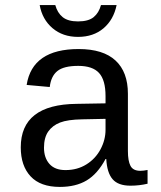

<svg xmlns="http://www.w3.org/2000/svg" viewBox="-20 -733 640 763"><path d="M537.6 -54.2Q550.3 -54.2 566.4 -57.6V-2.9Q533.2 4.9 498.5 4.9Q449.7 4.9 427.5 -20.8Q405.3 -46.4 402.3 -101.1H399.4Q367.7 -42 324.5 -16.1Q281.2 9.8 217.8 9.8Q140.6 9.8 101.6 -32.2Q62.5 -74.2 62.5 -147.5Q62.5 -317.9 284.2 -320.3L399.4 -322.3V-351.1Q399.4 -415 373.5 -443.1Q347.7 -471.2 291 -471.2Q233.4 -471.2 208 -450.7Q182.6 -430.2 177.7 -387.2L85.9 -395.5Q108.4 -538.1 292.5 -538.1Q390.1 -538.1 439.2 -492.4Q488.3 -446.8 488.3 -360.4V-132.8Q488.3 -93.8 498.5 -74Q508.8 -54.2 537.6 -54.2ZM240.2 -57.1Q287.1 -57.1 323.2 -79.6Q359.4 -102.1 379.4 -139.6Q399.4 -177.2 399.4 -217.3V-260.7L306.6 -258.8Q249 -257.8 218.8 -246.1Q188.5 -234.4 171.6 -210.2Q154.8 -186 154.8 -146Q154.8 -106 176.5 -81.5Q198.2 -57.1 240.2 -57.1ZM290 -586.4Q229.5 -586.4 188.7 -621.1Q147.9 -655.8 137.7 -712.9H199.7Q208 -682.1 229 -665Q250 -647.9 290 -647.9Q331.5 -647.9 352.3 -665Q373 -682.1 381.3 -712.9H443.4Q431.6 -654.8 391.4 -620.6Q351.1 -586.4 290 -586.4Z"/></svg>

Font: Liberation Mono
Style: Regular
Weight: 400
Monospace: yes
Designer: Steve Matteson
Foundry: Ascender Corporation
Version: Version 2.1.5